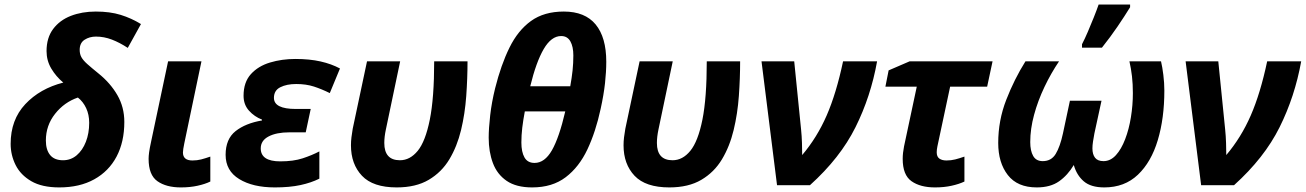

<svg xmlns="http://www.w3.org/2000/svg" viewBox="-20 -816 5753 846"><path d="M241.2 9.8Q165 9.8 117.9 -17.6Q70.8 -44.9 48.8 -88.9Q26.9 -132.8 26.9 -182.1Q26.9 -288.1 91.3 -356.9Q155.8 -425.8 258.8 -452.1Q226.6 -479 205.8 -514.2Q185.1 -549.3 185.1 -590.8Q185.1 -649.4 214.1 -688.2Q243.2 -727.1 292.2 -746.1Q341.3 -765.1 401.9 -765.1Q464.4 -765.1 511.7 -750.5Q559.1 -735.8 601.1 -710L543 -605Q507.3 -628.4 472.9 -641.6Q438.5 -654.8 402.8 -654.8Q374.5 -654.8 352.8 -640.9Q331.1 -627 331.1 -596.2Q331.1 -578.1 338.6 -564.2Q346.2 -550.3 364.5 -533.9Q382.8 -517.6 414.1 -492.2Q466.3 -450.2 497.1 -397Q527.8 -343.8 527.8 -278.8Q527.8 -190.9 493.7 -126.2Q459.5 -61.5 395.3 -25.9Q331.1 9.8 241.2 9.8ZM257.8 -109.9Q292 -109.9 317.9 -131.8Q343.8 -153.8 358.4 -191.2Q373 -228.5 373 -274.9Q373 -311 359.6 -339.6Q346.2 -368.2 323.2 -386.2Q263.2 -365.7 222.7 -314.5Q182.1 -263.2 182.1 -196.8Q182.1 -155.8 200.9 -132.8Q219.7 -109.9 257.8 -109.9Z M776.9 9.8Q712.4 9.8 673.6 -17.6Q634.8 -44.9 634.8 -116.2Q634.8 -127.9 637 -144.8Q639.2 -161.6 646 -192.9L720.7 -545.9H867.7L792 -184.1Q786.1 -155.8 786.1 -144Q786.1 -108.9 828.1 -108.9Q848.1 -108.9 866.2 -113.5Q884.3 -118.2 906.7 -126V-16.1Q883.8 -4.9 850.6 2.4Q817.4 9.8 776.9 9.8Z M1190.9 9.8Q1094.2 9.8 1034.2 -26.9Q974.1 -63.5 974.1 -133.8Q974.1 -203.6 1018.1 -238.3Q1062 -272.9 1134.3 -285.2V-289.1Q1101.1 -301.8 1077.1 -328.4Q1053.2 -355 1053.2 -394Q1053.2 -453.6 1085.4 -489.3Q1117.7 -524.9 1169.7 -540.5Q1221.7 -556.2 1281.2 -556.2Q1344.2 -556.2 1392.6 -545.2Q1440.9 -534.2 1478 -514.2L1433.1 -405.8Q1397.9 -423.3 1363.3 -434.6Q1328.6 -445.8 1285.2 -445.8Q1243.2 -445.8 1215.1 -431.6Q1187 -417.5 1187 -384.8Q1187 -335.9 1283.2 -335.9H1349.1L1327.1 -232.9H1254.9Q1198.2 -232.9 1163.6 -214.8Q1128.9 -196.8 1128.9 -162.1Q1128.9 -105 1214.8 -105Q1272.9 -105 1313.7 -118.4Q1354.5 -131.8 1387.2 -148.9V-28.8Q1351.1 -10.7 1303.7 -0.5Q1256.3 9.8 1190.9 9.8Z M1728 9.8Q1623.5 9.8 1575 -41.5Q1526.4 -92.8 1526.4 -175.8Q1526.4 -193.4 1528.6 -211.4Q1530.8 -229.5 1534.2 -249L1597.2 -545.9H1743.2L1680.2 -245.1Q1673.3 -212.9 1673.3 -186Q1673.3 -109.9 1742.2 -109.9Q1786.6 -109.9 1820.6 -151.4Q1854.5 -192.9 1873.8 -288.6Q1893.1 -384.3 1893.1 -545.9H2040Q2040 -471.2 2034.4 -393.1Q2028.8 -314.9 2011.5 -242.9Q1994.1 -170.9 1960 -114Q1925.8 -57.1 1869.1 -23.7Q1812.5 9.8 1728 9.8Z M2324.7 9.8Q2254.9 9.8 2212.6 -19Q2170.4 -47.9 2151.9 -97.4Q2133.3 -147 2133.3 -209Q2133.3 -250.5 2139.9 -308.1Q2146.5 -365.7 2161.6 -426.8Q2187.5 -530.3 2224.9 -606.2Q2262.2 -682.1 2319.8 -723.6Q2377.4 -765.1 2464.4 -765.1Q2557.6 -765.1 2604.5 -708.3Q2651.4 -651.4 2651.4 -543.9Q2651.4 -500.5 2645.8 -449Q2640.1 -397.5 2626.5 -335.9Q2605 -235.8 2568.4 -158Q2531.7 -80.1 2472.7 -35.2Q2413.6 9.8 2324.7 9.8ZM2316.4 -436H2492.7Q2499.5 -473.6 2502.9 -505.6Q2506.3 -537.6 2506.3 -571.8Q2506.3 -610.4 2493.2 -633.8Q2480 -657.2 2452.6 -657.2Q2409.2 -657.2 2375.7 -599.9Q2342.3 -542.5 2316.4 -436ZM2335.4 -98.1Q2379.9 -98.1 2411.9 -153.8Q2443.8 -209.5 2470.7 -325.2H2292.5Q2285.2 -286.6 2281.2 -253.2Q2277.3 -219.7 2277.3 -188Q2277.3 -146.5 2291 -122.3Q2304.7 -98.1 2335.4 -98.1Z M2929.2 9.8Q2824.7 9.8 2776.1 -41.5Q2727.5 -92.8 2727.5 -175.8Q2727.5 -193.4 2729.7 -211.4Q2731.9 -229.5 2735.4 -249L2798.3 -545.9H2944.3L2881.3 -245.1Q2874.5 -212.9 2874.5 -186Q2874.5 -109.9 2943.4 -109.9Q2987.8 -109.9 3021.7 -151.4Q3055.7 -192.9 3075 -288.6Q3094.2 -384.3 3094.2 -545.9H3241.2Q3241.2 -471.2 3235.6 -393.1Q3230 -314.9 3212.6 -242.9Q3195.3 -170.9 3161.1 -114Q3127 -57.1 3070.3 -23.7Q3013.7 9.8 2929.2 9.8Z M3403.8 0 3335.4 -545.9H3479.5L3509.8 -245.1Q3512.7 -217.3 3513.7 -186Q3514.6 -154.8 3514.6 -132.8Q3580.1 -210 3622.6 -307.4Q3665 -404.8 3694.8 -545.9H3844.7Q3816.9 -390.6 3749.5 -255.4Q3682.1 -120.1 3548.8 0Z M4099.6 9.8Q4035.2 9.8 3996.3 -17.6Q3957.5 -44.9 3957.5 -116.2Q3957.5 -141.1 3963.4 -170.9L4019.5 -434.1H3881.3L3895.5 -505.9L3988.3 -545.9H4353.5L4329.6 -434.1H4166.5L4110.4 -170.9Q4107.4 -156.2 4107.4 -145Q4107.4 -125.5 4119.1 -117.2Q4130.9 -108.9 4150.4 -108.9Q4170.4 -108.9 4188.7 -113.5Q4207 -118.2 4229.5 -126V-16.1Q4206.1 -4.9 4173.1 2.4Q4140.1 9.8 4099.6 9.8Z M4548.3 9.8Q4462.9 9.8 4420.7 -44.7Q4378.4 -99.1 4378.4 -186Q4378.4 -285.2 4413.8 -376.2Q4449.2 -467.3 4498.5 -545.9H4646.5Q4610.8 -493.2 4582 -432.6Q4553.2 -372.1 4536.4 -310.1Q4519.5 -248 4519.5 -189.9Q4519.5 -151.4 4532.5 -128.7Q4545.4 -106 4574.7 -106Q4612.3 -106 4631.6 -137.7Q4650.9 -169.4 4663.6 -228L4694.3 -372.1H4833.5L4802.2 -228Q4798.8 -209.5 4796.1 -192.6Q4793.5 -175.8 4793.5 -162.1Q4793.5 -135.7 4805.2 -120.8Q4816.9 -106 4842.3 -106Q4873 -106 4897 -132.3Q4920.9 -158.7 4937.7 -202.6Q4954.6 -246.6 4963.1 -299.6Q4971.7 -352.5 4971.7 -405.8Q4971.7 -445.8 4967.8 -479.7Q4963.9 -513.7 4956.5 -545.9H5095.7Q5101.6 -521.5 5106 -485.8Q5110.4 -450.2 5110.4 -417Q5110.4 -294.9 5081.5 -198.5Q5052.7 -102.1 4993.9 -46.1Q4935.1 9.8 4845.7 9.8Q4786.6 9.8 4755.4 -17.1Q4724.1 -43.9 4711.4 -88.9Q4684.6 -43.9 4646.5 -17.1Q4608.4 9.8 4548.3 9.8ZM4747.6 -606V-621.1Q4759.8 -644.5 4773.2 -675.8Q4786.6 -707 4799.3 -738.8Q4812 -770.5 4820.8 -795.9H4959.5V-784.2Q4935.5 -745.1 4904.3 -699.2Q4873 -653.3 4835.4 -606Z M5272.5 0 5204.1 -545.9H5348.1L5378.4 -245.1Q5381.3 -217.3 5382.3 -186Q5383.3 -154.8 5383.3 -132.8Q5448.7 -210 5491.2 -307.4Q5533.7 -404.8 5563.5 -545.9H5713.4Q5685.5 -390.6 5618.2 -255.4Q5550.8 -120.1 5417.5 0Z"/></svg>

Font: Open Sans
Style: Bold Italic
Weight: 700
Italic angle: -12°
Designer: Monotype Design Team
Foundry: Monotype Imaging Inc.
Version: Version 3.003; ttfautohint (v1.8.4)